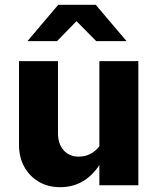

<svg xmlns="http://www.w3.org/2000/svg" viewBox="-20 -770 658 798"><path d="M230 8Q180 8 141.5 -14.5Q103 -37 81 -76.5Q59 -116 59 -168V-516H221V-215Q221 -172 244.5 -145.5Q268 -119 307 -119Q359 -119 393 -162V-516H555V0H393V-84Q332 8 230 8ZM380 -599 298 -682 217 -599H94L222 -750H378L506 -599Z"/></svg>

Font: Red Hat Text VF
Style: Regular
Weight: 400
Designer: Pentagram, MCKL
Foundry: Pentagram, MCKL
Version: Version 1.023